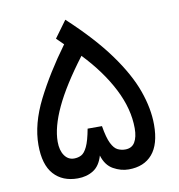

<svg xmlns="http://www.w3.org/2000/svg" viewBox="-76 -727 742 797"><g transform="rotate(-10 295.0 -329.0)"><path d="M294.9 -77.6Q282.7 -35.2 254.4 -17.6Q226.1 0 188.5 0Q124.5 0 87.9 -40.8Q51.3 -81.5 51.3 -164.6Q51.3 -253.4 101.3 -352.8Q151.4 -452.1 229 -558.1L199.7 -586.9L251.5 -657.7Q358.9 -558.1 421.6 -471.4Q484.4 -384.8 511.5 -308.8Q538.6 -232.9 538.6 -164.6Q538.6 -82.5 503.4 -41.3Q468.3 0 403.3 0Q370.6 0 339.1 -17.6Q307.6 -35.2 294.9 -77.6ZM132.3 -164.1Q132.3 -127.9 147.5 -106Q162.6 -84 188 -84Q204.6 -84 218.3 -91.1Q231.9 -98.1 243.4 -122.1Q254.9 -146 264.2 -196.3H324.7Q333 -146 345 -122.1Q356.9 -98.1 371.8 -91.1Q386.7 -84 403.3 -84Q431.2 -84 444.1 -105.5Q457 -127 457 -164.1Q457 -245.1 413.6 -330.6Q370.1 -416 291.5 -498.5Q209 -389.6 170.7 -307.6Q132.3 -225.6 132.3 -164.1Z"/></g></svg>

Font: Vazirmatn UI FD
Style: Regular
Weight: 400
Designer: Saber Rastikerdar
Foundry: Saber Rastikerdar
Version: Version 33.003